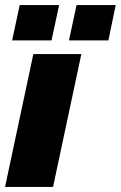

<svg xmlns="http://www.w3.org/2000/svg" viewBox="-36 -740 478 760"><path d="M96 -526H286L174 0H-16ZM12 -580 42 -720H198L168 -580ZM237 -580 267 -720H422L393 -580Z"/></svg>

Font: Raleway Black
Style: Italic
Weight: 900
Italic angle: -12°
Designer: Matt McInerney, Pablo Impallari, Rodrigo Fuenzalida
Foundry: Matt McInerney, Pablo Impallari, Rodrigo Fuenzalida
Version: Version 4.101;RELEASE